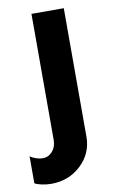

<svg xmlns="http://www.w3.org/2000/svg" viewBox="-125 -547 513 854"><g transform="rotate(-10 132.0 -120.0)"><path d="M36.1 259.8Q15.1 259.8 -6.6 255.1Q-28.3 250.5 -38.1 244.1V122.1Q-27.8 130.4 -11.5 135.7Q4.9 141.1 18.1 141.1Q44.4 141.1 62.3 120.8Q80.1 100.6 80.1 69.8V-500H226.1V80.1Q226.1 155.8 170.9 207.8Q115.7 259.8 36.1 259.8Z"/></g></svg>

Font: Orkney
Style: Bold
Weight: 700
Designer: Samuel Oakes and Alfredo Marco Pradil
Foundry: Alfredo Marco Pradil
Version: 1.0